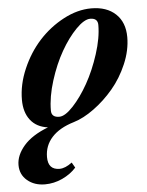

<svg xmlns="http://www.w3.org/2000/svg" viewBox="-67 -507 608 793"><g transform="rotate(-5 237.5 -111.0)"><path d="M87.9 242.7Q43.9 242.7 14.6 218Q-14.6 193.4 -14.6 153.8Q-14.6 113.3 19 74.2Q52.7 35.2 120.1 9.3Q72.8 2.9 47.9 -29.3Q22.9 -61.5 22.9 -113.3Q22.9 -176.8 50.8 -241.2Q78.6 -305.7 123 -354.5Q167.5 -403.3 225.6 -434.1Q283.7 -464.8 340.8 -464.8Q404.8 -464.8 441.9 -429.9Q479 -395 479 -333.5Q479 -279.3 455.1 -223.1Q431.2 -167 394.3 -123.3Q357.4 -79.6 313.2 -47.4Q269 -15.1 228 -2.9Q168 15.1 136.7 49.6Q105.5 84 105.5 131.3Q105.5 184.1 153.3 184.1Q176.8 184.1 205.1 162.6L217.8 184.6Q194.8 210.4 159.9 226.6Q125 242.7 87.9 242.7ZM170.9 -30.3Q194.8 -30.3 228.5 -66.4Q262.2 -102.5 292 -155.5Q321.8 -208.5 343 -274.4Q364.3 -340.3 364.3 -394Q364.3 -422.4 333 -422.4Q308.1 -422.4 273.9 -387.5Q239.7 -352.5 210 -300.5Q180.2 -248.5 159.2 -181.9Q138.2 -115.2 138.2 -58.6Q138.2 -30.3 170.9 -30.3Z"/></g></svg>

Font: Elstob 6pt
Style: Italic
Weight: 700
Italic angle: -20°
Designer: Peter S. Baker
Version: Version 1.015